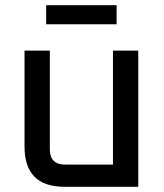

<svg xmlns="http://www.w3.org/2000/svg" viewBox="-20 -716 628 736"><path d="M74 -154V-522H171V-144Q171 -85 230 -85H413V-522H510V0H227Q74 0 74 -154ZM157 -623V-696H427V-623Z"/></svg>

Font: Oxanium ExtraLight Medium
Style: Regular
Weight: 500
Version: Version 2.000